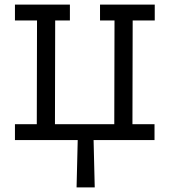

<svg xmlns="http://www.w3.org/2000/svg" viewBox="-20 -609 738 835"><path d="M313 206 318 0H45V-69H140L141 -520H45V-589H284V-520H220L219 -69H477L478 -520H415V-589H653V-520H557L556 -69H652V0H387L392 206Z"/></svg>

Font: Podkova
Style: Regular
Weight: 400
Designer: Ilya Yudin
Foundry: Cyreal (www.cyreal.org)
Version: Version 2.103